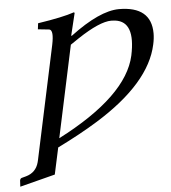

<svg xmlns="http://www.w3.org/2000/svg" viewBox="-78 -488 680 762"><g transform="rotate(-5 262.0 -106.5)"><path d="M389.2 -396Q342.8 -396 254.4 -337.4Q238.8 -327.1 221.2 -314.9L143.1 50.8Q421.4 -92.3 456.5 -251Q484.9 -384.8 404.8 -395Q397 -396 389.2 -396ZM147.5 -320.8Q159.2 -377 142.1 -382.3Q139.6 -382.8 138.2 -382.8L96.2 -387.2L99.1 -411.1Q199.2 -426.3 244.1 -441.9Q247.1 -440.4 247.1 -439L225.6 -350.1H228.5Q346.2 -438.5 423.3 -439Q551.8 -439 552.2 -331.5Q552.2 -310.5 546.9 -287.1Q514.6 -136.2 297.4 -1.5Q228 41.5 135.7 86.9L112.8 192.9L-27.8 229L-26.4 204.1Q-24.9 196.8 -19.5 194.8L-1.5 189.9Q38.6 178.7 49.3 138.2Q50.3 133.8 51.3 129.9Z"/></g></svg>

Font: Linux Biolinum Slanted O
Style: Slanted
Weight: 400
Designer: Philipp H. Poll
Foundry: Philipp H. Poll
Version: Version 1.0.4